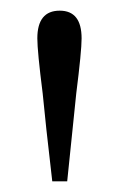

<svg xmlns="http://www.w3.org/2000/svg" viewBox="-20 -821 223 360"><path d="M78 -481 67 -578Q65 -597 60 -646Q50 -725 50 -749Q50 -801 92 -801Q133 -801 133 -749Q133 -725 123 -646Q118 -597 116 -578L106 -481Z"/></svg>

Font: GenRyuMin TW L
Style: Regular
Weight: 300
Version: Version 1.501;PS 1;hotconv 16.6.51;makeotf.lib2.5.65220